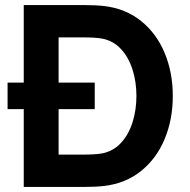

<svg xmlns="http://www.w3.org/2000/svg" viewBox="-20 -740 754 760"><path d="M664 -360Q664 -267.5 632 -190.2Q600 -113 538.8 -63.5Q477.5 -14 393 -4Q360 0 307 0H74V-308H10V-413H74V-720H307Q360 -720 393 -716Q477.5 -706 538.8 -656.5Q600 -607 632 -529.8Q664 -452.5 664 -360ZM520 -360Q520 -415.5 504.8 -464Q489.5 -512.5 459.2 -545.5Q429 -578.5 385 -587Q360 -592 307 -592H212V-413H355V-308H212V-128H307Q360 -128 385 -133Q430 -142 460.2 -175.8Q490.5 -209.5 505.2 -257.8Q520 -306 520 -360Z"/></svg>

Font: Hauora ExtraBold
Style: Regular
Weight: 800
Designer: Wayne Shih
Foundry: WCYS
Version: Version 1.001